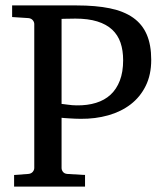

<svg xmlns="http://www.w3.org/2000/svg" viewBox="-20 -691 619 711"><path d="M436 -467.8Q436 -504.4 426.3 -533Q416.5 -561.5 395.3 -581.3Q374 -601.1 340.3 -611.6Q306.6 -622.1 258.8 -622.1Q252 -622.1 243.2 -621.8Q234.4 -621.6 226.6 -621.6Q217.8 -621.1 208 -621.1V-306.2Q209 -306.2 215.3 -305.4Q221.7 -304.7 230 -303.5Q238.3 -302.2 247.6 -301.5Q256.8 -300.8 264.2 -300.8Q303.7 -300.3 335.4 -310.1Q367.2 -319.8 389.4 -340.3Q411.6 -360.8 423.8 -392.6Q436 -424.3 436 -467.8ZM540 -469.2Q540 -414.1 519.5 -372.8Q499 -331.5 463.6 -304.4Q428.2 -277.3 380.6 -263.9Q333 -250.5 278.8 -251Q269 -251 257.6 -251.5Q246.1 -252 235.6 -252.7Q225.1 -253.4 217.5 -253.9Q210 -254.4 208 -254.9V-68.8Q208 -61.5 213.1 -54.7Q218.3 -47.9 229 -46.9L294.9 -43V0H32.2V-43L85 -46.9Q95.7 -47.9 101.3 -54.7Q106.9 -61.5 106.9 -68.8V-602.1Q106.9 -609.4 101.3 -616.2Q95.7 -623 85 -624L24.9 -627.9V-670.9H264.2Q335 -670.9 387 -660.2Q439 -649.4 472.9 -625.5Q506.8 -601.6 523.4 -563.2Q540 -524.9 540 -469.2Z"/></svg>

Font: BabelStone Ogham Pictish
Style: Bold
Weight: 700
Designer: Andrew West
Foundry: BabelStone
Version: Version 1.02 March 14, 2022